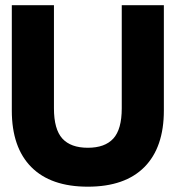

<svg xmlns="http://www.w3.org/2000/svg" viewBox="-20 -700 668 730"><path d="M24.9 -279.8V-680.2H185.1V-288.1Q185.1 -208.5 217 -173.3Q249 -138.2 314 -138.2Q378.9 -138.2 410.9 -173.3Q442.9 -208.5 442.9 -288.1V-680.2H603V-279.8Q603 -139.6 529.1 -64.9Q455.1 9.8 314 9.8Q172.9 9.8 98.9 -64.9Q24.9 -139.6 24.9 -279.8Z"/></svg>

Font: TASA Orbiter Display Black
Style: Regular
Weight: 900
Designer: Weizhong Zhang
Version: Version 1.000;Glyphs 3.1.2 (3151)